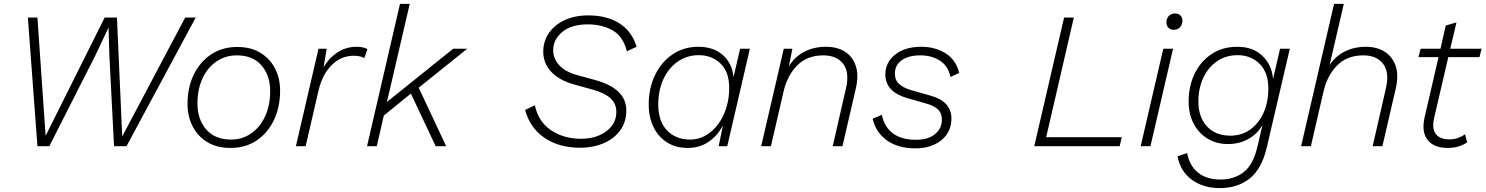

<svg xmlns="http://www.w3.org/2000/svg" viewBox="-20 -750 7621 985"><path d="M172 0 123 -660H172L214 -53L517 -660H580L607 -50L930 -660H984L629 0H565L541 -468L537 -607H536L468 -463L233 0Z M1163 9Q1092 9 1042.5 -21.5Q993 -52 967.5 -103.5Q942 -155 942 -216Q942 -302 974.5 -368Q1007 -434 1064 -471.5Q1121 -509 1197 -509Q1268 -509 1317 -478.5Q1366 -448 1391.5 -397.5Q1417 -347 1417 -285Q1417 -200 1385 -133.5Q1353 -67 1296 -29Q1239 9 1163 9ZM1165 -34Q1223 -34 1268.5 -65.5Q1314 -97 1340 -153Q1366 -209 1366 -283Q1366 -363 1321.5 -414.5Q1277 -466 1195 -466Q1137 -466 1091 -435Q1045 -404 1019 -348Q993 -292 993 -218Q993 -138 1038 -86Q1083 -34 1165 -34Z M1498 0 1614 -500H1656L1640 -405Q1667 -452 1711 -481Q1755 -510 1809 -510Q1845 -510 1865 -498L1849 -452Q1829 -464 1795 -464Q1729 -464 1681 -415.5Q1633 -367 1614 -285L1548 0Z M2377 -500 2128 -300 2269 0H2215L2088 -270L1949 -157L1913 0H1863L2032 -730H2082L1965 -227L2305 -500Z M2957 8Q2847 8 2772.5 -43.5Q2698 -95 2674 -186L2724 -210Q2742 -125 2807.5 -81.5Q2873 -38 2961 -38Q3013 -38 3054 -55.5Q3095 -73 3118.5 -104Q3142 -135 3142 -176Q3142 -220 3110 -247.5Q3078 -275 3018 -291L2924 -317Q2849 -338 2808 -381.5Q2767 -425 2767 -485Q2767 -537 2795 -579Q2823 -621 2875 -646Q2927 -671 2999 -671Q3092 -671 3156.5 -631Q3221 -591 3246 -510L3196 -487Q3176 -565 3121.5 -595Q3067 -625 2996 -625Q2911 -625 2864.5 -586Q2818 -547 2818 -493Q2818 -449 2849 -415.5Q2880 -382 2937 -366L3035 -339Q3193 -295 3193 -184Q3193 -123 3161 -80Q3129 -37 3075 -14.5Q3021 8 2957 8Z M3508 9Q3447 9 3402 -19.5Q3357 -48 3332.5 -98.5Q3308 -149 3308 -214Q3308 -297 3340 -364Q3372 -431 3429.5 -470.5Q3487 -510 3563 -510Q3641 -510 3689 -467Q3737 -424 3743 -354L3777 -500H3827L3711 0H3667L3689 -108Q3664 -57 3617.5 -24Q3571 9 3508 9ZM3521 -34Q3564 -34 3601 -55.5Q3638 -77 3665 -114Q3692 -151 3706.5 -198.5Q3721 -246 3721 -297Q3721 -382 3676 -424.5Q3631 -467 3565 -467Q3504 -467 3457 -434Q3410 -401 3383.5 -344Q3357 -287 3357 -214Q3357 -128 3402 -81Q3447 -34 3521 -34Z M3885 0 4001 -500H4045L4027 -409Q4054 -456 4103.5 -483Q4153 -510 4217 -510Q4276 -510 4315.5 -484.5Q4355 -459 4370.5 -411.5Q4386 -364 4371 -298L4302 0H4252L4320 -297Q4339 -378 4306 -422Q4273 -466 4204 -466Q4121 -466 4070 -414.5Q4019 -363 4000 -281L3935 0Z M4677 11Q4586 11 4529 -30.5Q4472 -72 4457 -141L4504 -161Q4516 -100 4560 -66.5Q4604 -33 4678 -33Q4742 -33 4777 -62Q4812 -91 4812 -136Q4812 -168 4793.5 -187Q4775 -206 4735 -218L4640 -245Q4522 -277 4522 -368Q4522 -430 4572.5 -470Q4623 -510 4706 -510Q4778 -510 4831 -476.5Q4884 -443 4901 -376L4856 -355Q4845 -411 4802.5 -438.5Q4760 -466 4702 -466Q4640 -466 4605.5 -440.5Q4571 -415 4571 -373Q4571 -338 4593.5 -318.5Q4616 -299 4653 -288L4755 -259Q4861 -229 4861 -142Q4861 -73 4809.5 -31Q4758 11 4677 11Z M5347 -46H5735L5724 0H5286L5439 -660H5489Z M6002 -597Q5985 -597 5974.5 -607.5Q5964 -618 5964 -634Q5964 -656 5976.5 -668.5Q5989 -681 6008 -681Q6025 -681 6035.5 -671Q6046 -661 6046 -644Q6046 -623 6033.5 -610Q6021 -597 6002 -597ZM5998 -500 5882 0H5832L5948 -500Z M6238 215Q6152 215 6093.5 171.5Q6035 128 6021 52L6070 35Q6083 101 6126.5 136Q6170 171 6243 171Q6311 171 6360.5 133Q6410 95 6432 -2L6457 -110Q6433 -65 6386 -38Q6339 -11 6280 -11Q6221 -11 6175.5 -38.5Q6130 -66 6104 -115Q6078 -164 6078 -230Q6078 -309 6109 -372.5Q6140 -436 6196 -473Q6252 -510 6328 -510Q6408 -510 6456.5 -463.5Q6505 -417 6511 -345L6547 -500H6597L6479 6Q6453 117 6391 166Q6329 215 6238 215ZM6292 -54Q6352 -54 6396 -87Q6440 -120 6463.5 -174.5Q6487 -229 6487 -294Q6487 -379 6441.5 -423Q6396 -467 6330 -467Q6268 -467 6222.5 -435Q6177 -403 6152.5 -349.5Q6128 -296 6128 -230Q6128 -149 6172 -101.5Q6216 -54 6292 -54Z M6655 0 6824 -730H6874L6801 -416Q6829 -460 6877.5 -485Q6926 -510 6987 -510Q7044 -510 7084 -484.5Q7124 -459 7140 -411.5Q7156 -364 7141 -298L7072 0H7022L7090 -297Q7109 -378 7076 -422Q7043 -466 6974 -466Q6891 -466 6840 -414.5Q6789 -363 6770 -281L6705 0Z M7407 9Q7337 9 7304.5 -31.5Q7272 -72 7288 -146L7360 -457H7257L7268 -500H7370L7397 -619L7452 -635L7420 -500H7581L7570 -457H7410L7337 -143Q7325 -89 7346.5 -62Q7368 -35 7414 -35Q7439 -35 7459 -42Q7479 -49 7496 -61L7507 -20Q7465 9 7407 9Z"/></svg>

Font: Work Sans Light
Style: Italic
Weight: 300
Italic angle: -13°
Designer: Wei Huang
Foundry: Wei Huang
Version: Version 2.010; ttfautohint (v1.8.3)